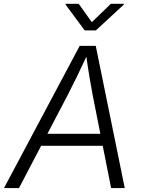

<svg xmlns="http://www.w3.org/2000/svg" viewBox="-38 -962 731 982"><path d="M-17.6 0 369.6 -727.5H451.7L600.1 0H530.3L436 -475.6Q429.2 -511.7 419.9 -566.4Q410.6 -621.1 400.4 -695.8H415Q381.8 -624 355.2 -569.6Q328.6 -515.1 308.1 -475.6L59.1 0ZM142.1 -216.3 152.3 -277.8H522L511.7 -216.3ZM364.7 -942.4 431.6 -848.6 528.8 -942.4H596.2L595.2 -938.5L452.6 -806.6H395L297.4 -938.5L298.3 -942.4Z"/></svg>

Font: Inter Light
Style: Italic
Weight: 300
Italic angle: -9.3988°
Designer: Rasmus Andersson
Foundry: rsms
Version: Version 4.001;git-66647c0bb